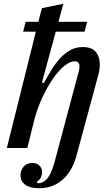

<svg xmlns="http://www.w3.org/2000/svg" viewBox="-20 -780 588 1012"><path d="M187 212Q136 212 112 193Q88 174 88 144Q88 118 104.5 98.5Q121 79 150 79Q174 79 188 93Q202 107 202 129Q202 141 195.5 155Q189 169 174 178L179 186Q213 185 233.5 155.5Q254 126 269 69L396 -407Q399 -419 399 -429Q399 -457 373 -457Q349 -457 318.5 -432Q288 -407 258 -363.5Q228 -320 201.5 -262.5Q175 -205 159 -141L124 0H16L169 -613H102L115 -665H182L201 -737L314 -760L288 -665H439L426 -613H274L201 -345L211 -342Q231 -379 252 -413Q273 -447 297.5 -473.5Q322 -500 351 -516Q380 -532 416 -532Q464 -532 485 -506.5Q506 -481 506 -440Q506 -425 503.5 -409.5Q501 -394 496 -377L383 41Q361 122 310 167Q259 212 187 212Z"/></svg>

Font: IBM Plex Serif Medm
Style: Italic
Weight: 500
Italic angle: -14°
Designer: Mike Abbink, Paul van der Laan, Pieter van Rosmalen
Foundry: Bold Monday
Version: Version 3.001